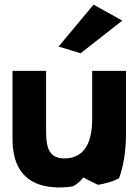

<svg xmlns="http://www.w3.org/2000/svg" viewBox="-20 -789 602 829"><path d="M233 -588 328 -559 508 -700 384 -769ZM403 9C438 3 467 -5 494 -19C514 -75 524 -137 524 -213V-483H378V-274C378 -215 366 -170 344 -143C327 -121 298 -105 259 -105C207 -105 184 -133 180 -191C179 -208 179 -225 179 -243V-483H34V-203C34 -190 34 -176 35 -164C41 -56 98 10 207 19C235 22 264 20 293 16C313 7 327 -7 340 -23C363 -10 384 0 403 9Z"/></svg>

Font: Bluebird
Style: SfBd
Weight: 700
Designer: Jasper
Foundry: Cannot Into Space Fonts
Version: Version 0.98